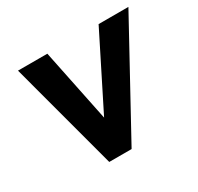

<svg xmlns="http://www.w3.org/2000/svg" viewBox="-113 -626 782 759"><g transform="rotate(-30 277.5 -246.5)"><path d="M183 0 51 -493H185L253 -162L419 -493H555L285 0Z"/></g></svg>

Font: Hanken Grotesk
Style: Bold Italic
Weight: 700
Italic angle: -8°
Designer: Alfredo Marco Pradil
Foundry: Hanken Design Co.
Version: Version 3.013